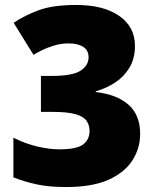

<svg xmlns="http://www.w3.org/2000/svg" viewBox="-20 -744 626 774"><path d="M524 -559Q524 -508 502 -471.5Q480 -435 444.5 -411.5Q409 -388 366 -376V-373Q452 -363 498.5 -321.5Q545 -280 545 -204Q545 -146 513.5 -97Q482 -48 416.5 -19Q351 10 247 10Q178 10 129 -0.5Q80 -11 34 -29V-189Q81 -165 130 -153.5Q179 -142 219 -142Q290 -142 315.5 -162Q341 -182 341 -216Q341 -240 328.5 -257.5Q316 -275 283.5 -284Q251 -293 189 -293H145V-438H190Q272 -438 304.5 -459Q337 -480 337 -513Q337 -542 315 -555.5Q293 -569 257 -569Q225 -569 196.5 -560Q168 -551 147 -540.5Q126 -530 115 -523L35 -652Q79 -682 136.5 -703Q194 -724 287 -724Q397 -724 460.5 -680Q524 -636 524 -559Z"/></svg>

Font: Noto Sans Cherokee Black
Style: Regular
Weight: 900
Designer: Monotype Design Team
Foundry: Monotype Imaging Inc.
Version: Version 2.001; ttfautohint (v1.8.4.7-5d5b)